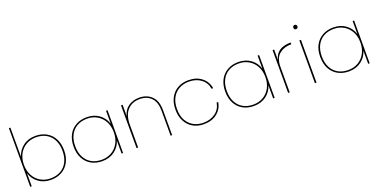

<svg xmlns="http://www.w3.org/2000/svg" viewBox="-19 -1505 4492 2277"><g transform="rotate(-20 2227.0 -366.5)"><path d="M104 -375Q129 -451 192 -499Q255 -547 348 -547Q425 -547 485 -513.5Q545 -480 578 -417.5Q611 -355 611 -270Q611 -185 578 -122.5Q545 -60 485 -26.5Q425 7 348 7Q255 7 191 -41Q127 -89 104 -165V0H85V-740H104ZM591 -270Q591 -350 561 -408.5Q531 -467 476.5 -498Q422 -529 348 -529Q278 -529 222.5 -496.5Q167 -464 135.5 -405.5Q104 -347 104 -270Q104 -193 135.5 -134.5Q167 -76 222.5 -43.5Q278 -11 348 -11Q422 -11 476.5 -42Q531 -73 561 -131.5Q591 -190 591 -270Z M731 -270Q731 -355 764 -417.5Q797 -480 857 -513.5Q917 -547 994 -547Q1087 -547 1151.5 -498.5Q1216 -450 1238 -375V-540H1257V0H1238V-165Q1216 -90 1151.5 -41.5Q1087 7 994 7Q917 7 857 -26.5Q797 -60 764 -122.5Q731 -185 731 -270ZM1238 -270Q1238 -347 1206.5 -405.5Q1175 -464 1119.5 -496.5Q1064 -529 994 -529Q920 -529 865.5 -498Q811 -467 781 -408.5Q751 -350 751 -270Q751 -190 781 -131.5Q811 -73 865.5 -42Q920 -11 994 -11Q1064 -11 1119.5 -43.5Q1175 -76 1206.5 -134.5Q1238 -193 1238 -270Z M1659 -552Q1754 -552 1815 -493Q1876 -434 1876 -315V0H1857V-317Q1857 -423 1804 -478.5Q1751 -534 1659 -534Q1563 -534 1505 -471.5Q1447 -409 1447 -287V0H1427V-540H1447V-398Q1466 -473 1523 -512.5Q1580 -552 1659 -552Z M2016 -270Q2016 -355 2049.5 -418Q2083 -481 2142 -514Q2201 -547 2276 -547Q2379 -547 2444.5 -494.5Q2510 -442 2524 -357H2504Q2491 -437 2429 -483Q2367 -529 2276 -529Q2211 -529 2156.5 -500.5Q2102 -472 2069 -414Q2036 -356 2036 -270Q2036 -184 2069 -126Q2102 -68 2156.5 -39.5Q2211 -11 2276 -11Q2367 -11 2429 -57Q2491 -103 2504 -183H2524Q2510 -98 2444.5 -45.5Q2379 7 2276 7Q2201 7 2142 -26Q2083 -59 2049.5 -122Q2016 -185 2016 -270Z M2644 -270Q2644 -355 2677 -417.5Q2710 -480 2770 -513.5Q2830 -547 2907 -547Q3000 -547 3064.5 -498.5Q3129 -450 3151 -375V-540H3170V0H3151V-165Q3129 -90 3064.5 -41.5Q3000 7 2907 7Q2830 7 2770 -26.5Q2710 -60 2677 -122.5Q2644 -185 2644 -270ZM3151 -270Q3151 -347 3119.5 -405.5Q3088 -464 3032.5 -496.5Q2977 -529 2907 -529Q2833 -529 2778.5 -498Q2724 -467 2694 -408.5Q2664 -350 2664 -270Q2664 -190 2694 -131.5Q2724 -73 2778.5 -42Q2833 -11 2907 -11Q2977 -11 3032.5 -43.5Q3088 -76 3119.5 -134.5Q3151 -193 3151 -270Z M3360 -409Q3392 -552 3573 -552V-530H3564Q3479 -530 3419.5 -480.5Q3360 -431 3360 -321V0H3340V-540H3360Z M3688 -678Q3677 -678 3669.5 -685.5Q3662 -693 3662 -705Q3662 -717 3669.5 -724.5Q3677 -732 3688 -732Q3699 -732 3706.5 -724.5Q3714 -717 3714 -705Q3714 -693 3706.5 -685.5Q3699 -678 3688 -678ZM3698 -540V0H3678V-540Z M3843 -270Q3843 -355 3876 -417.5Q3909 -480 3969 -513.5Q4029 -547 4106 -547Q4199 -547 4263.5 -498.5Q4328 -450 4350 -375V-540H4369V0H4350V-165Q4328 -90 4263.5 -41.5Q4199 7 4106 7Q4029 7 3969 -26.5Q3909 -60 3876 -122.5Q3843 -185 3843 -270ZM4350 -270Q4350 -347 4318.5 -405.5Q4287 -464 4231.5 -496.5Q4176 -529 4106 -529Q4032 -529 3977.5 -498Q3923 -467 3893 -408.5Q3863 -350 3863 -270Q3863 -190 3893 -131.5Q3923 -73 3977.5 -42Q4032 -11 4106 -11Q4176 -11 4231.5 -43.5Q4287 -76 4318.5 -134.5Q4350 -193 4350 -270Z"/></g></svg>

Font: Fz Poppins Thin
Style: Regular
Weight: 100
Designer: Ninad Kale (Devanagari), Jonny Pinhorn (Latin)
Foundry: Indian Type Foundry
Version: Vit hóa bi Vntype.Com & FontZin.Com